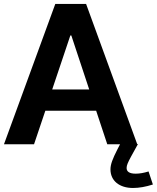

<svg xmlns="http://www.w3.org/2000/svg" viewBox="-20 -729 792 970"><path d="M465.8 -169.4 522 0H586.4L572.8 26.4C548.8 73.7 538.1 101.1 538.1 127C538.1 184.1 583 220.7 651.9 220.7C682.6 220.7 716.3 214.8 752.4 203.1L730.5 137.2C707 144.5 685.5 148.4 665.5 148.4C634.8 148.4 619.6 138.7 619.6 119.6C619.6 106.4 626 91.8 642.1 62L676.3 0L674.8 -1.5H672.9L415 -709H259.3L0 0H151.9L209 -169.4ZM340.3 -549.8 430.7 -276.9H243.7L335.4 -549.8Z"/></svg>

Font: Estedad Bold
Style: Regular
Weight: 700
Designer: Amin Abedi
Version: Version 7.3